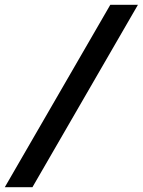

<svg xmlns="http://www.w3.org/2000/svg" viewBox="-54 -722 594 799"><path d="M81 57H-34L405 -702H520Z"/></svg>

Font: Quattrocento Sans
Style: Bold Italic
Weight: 700
Designer: Pablo Impallari
Foundry: Pablo Impallari, Igino Marini, Brenda Gallo
Version: Version 2.000